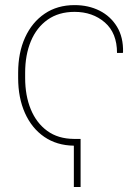

<svg xmlns="http://www.w3.org/2000/svg" viewBox="-20 -558 546 749"><path d="M268.1 171.4V10.3Q201.2 9.3 152.6 -24.2Q104 -57.6 77.4 -116.9Q50.8 -176.3 50.8 -253.9V-274.4Q50.8 -352.5 77.9 -411.9Q105 -471.2 154.3 -504.6Q203.6 -538.1 271 -538.1Q325.2 -538.1 368.4 -516.4Q411.6 -494.6 436.5 -453.6Q461.4 -412.6 460 -354.5L459 -351.6H436.5Q436.5 -429.2 388.9 -470.5Q341.3 -511.7 271 -511.7Q209 -511.7 165.8 -481.2Q122.6 -450.7 100.3 -397Q78.1 -343.3 78.1 -274.4V-253.9Q78.1 -185.1 100.1 -131.6Q122.1 -78.1 164.3 -47.4Q206.5 -16.6 268.1 -16.1H294.4V171.4Z"/></svg>

Font: Roboto Slab Thin
Style: Regular
Weight: 100
Designer: Google
Version: Version 2.000; ttfautohint (v1.8.1.43-b0c9)